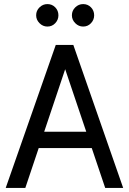

<svg xmlns="http://www.w3.org/2000/svg" viewBox="-20 -920 631 940"><path d="M8 0 253 -700H339L104 0ZM134 -195V-275H455V-195ZM495 0 259 -700H339L583 0ZM387 -790Q365 -790 348.5 -806.5Q332 -823 332 -845Q332 -868 348.5 -884Q365 -900 387 -900Q410 -900 425.5 -884Q441 -868 441 -845Q441 -823 425.5 -806.5Q410 -790 387 -790ZM212 -790Q190 -790 173.5 -806.5Q157 -823 157 -845Q157 -868 173.5 -884Q190 -900 212 -900Q235 -900 250.5 -884Q266 -868 266 -845Q266 -823 250.5 -806.5Q235 -790 212 -790Z"/></svg>

Font: Inclusive Sans
Style: Regular
Weight: 400
Designer: Olivia King
Foundry: Olivia King
Version: Version 2.004